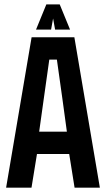

<svg xmlns="http://www.w3.org/2000/svg" viewBox="-20 -870 491 890"><path d="M126 0H8.3L126.5 -697.3H324.7L442.9 0H325.7L300.8 -156.2H151.4ZM183.1 -413.6 161.6 -259.8H290L269 -413.6L243.7 -593.8H208.5ZM216.8 -732.9H147L194.8 -849.6H256.8L304.7 -732.9H235.4L226.1 -784.2Z"/></svg>

Font: Agdasima
Style: Bold
Weight: 700
Width: 3
Designer: The DocRepair Project, Patric King
Foundry: Google
Version: Version 2.002